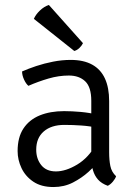

<svg xmlns="http://www.w3.org/2000/svg" viewBox="-20 -742 544 774"><path d="M51 -133Q51 -188.5 74.5 -224Q98 -259.5 140.2 -276.8Q182.5 -294 238.5 -294Q269.5 -294 305.5 -290.8Q341.5 -287.5 373.5 -279.5V-226.5Q344 -233.5 308.5 -236Q273 -238.5 239.5 -238.5Q187 -238.5 156.5 -212.2Q126 -186 126 -138.5Q126 -102 146.2 -76.5Q166.5 -51 205.5 -51Q245 -51 291 -78.5Q337 -106 368.5 -162L381 -94.5Q364 -74 336.8 -49.2Q309.5 -24.5 274 -6.2Q238.5 12 195.5 12Q146.5 12 114.5 -9.5Q82.5 -31 66.8 -64.2Q51 -97.5 51 -133ZM448 -31.5Q444.5 -21 435 -9.8Q425.5 1.5 414.5 7Q389.5 -2 375.2 -18Q361 -34 354.8 -55.8Q348.5 -77.5 348 -103.5V-335.5Q348 -391 323.5 -414.2Q299 -437.5 257.5 -437.5Q217 -437.5 175.8 -425.5Q134.5 -413.5 94.5 -396Q84.5 -404.5 76.8 -421.5Q69 -438.5 69 -454Q94 -465 126.2 -475.8Q158.5 -486.5 194.2 -493.5Q230 -500.5 265 -500.5Q317 -500.5 351.5 -481.5Q386 -462.5 403 -425.5Q420 -388.5 420 -334.5V-128.5Q420 -97 424.8 -73Q429.5 -49 448 -31.5ZM177 -722Q157.5 -715.5 140.8 -699.5Q124 -683.5 116.5 -666L279.5 -536.5Q290.5 -539.5 300 -548.5Q309.5 -557.5 314.5 -568Z"/></svg>

Font: Signika Light
Style: Regular
Weight: 300
Designer: Anna Giedry
Foundry: Anna Giedry
Version: Version 2.000